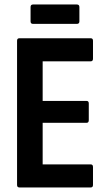

<svg xmlns="http://www.w3.org/2000/svg" viewBox="-20 -823 474 843"><path d="M65.3 0Q54.9 0 54.9 -10.9V-644.1Q54.9 -655 64.8 -655H378.4Q388.3 -655 388.3 -644.1V-565.3Q388.3 -553.8 378.4 -553.8H167.3V-379.9H359.9Q369.8 -379.9 369.8 -369V-295.1Q369.8 -283.7 359.9 -283.7H167.3V-101.2H378.4Q388.3 -101.2 388.3 -89.7V-10.9Q388.3 0 378.4 0ZM125.1 -718.1Q114.2 -718.1 114.2 -729V-791.9Q114.2 -803.3 125.1 -803.3H317.2Q328.6 -803.3 328.6 -791.9V-729Q328.6 -718.1 317.2 -718.1Z"/></svg>

Font: Sofia Sans Condensed
Style: Regular
Weight: 400
Designer: Botio Nikoltchev, Ani Petrova
Foundry: lettersoup
Version: Version 4.100